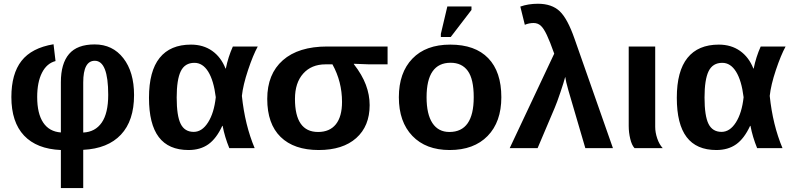

<svg xmlns="http://www.w3.org/2000/svg" viewBox="-20 -770 4114 998"><path d="M676.8 -275.9Q676.8 -142.6 608.6 -70.1Q540.5 2.4 412.6 8.8V207.5H296.4V9.8Q170.9 4.4 105 -65.4Q39.1 -135.3 39.1 -265.6Q39.1 -386.2 91.8 -453.6Q144.5 -521 258.3 -540L268.6 -452.6Q223.1 -440.9 198.2 -391.8Q173.3 -342.8 173.3 -265.6Q173.3 -179.7 204.6 -132.8Q235.8 -85.9 296.4 -81.5V-342.8Q296.4 -439.5 338.9 -489.3Q381.3 -539.1 472.2 -539.1Q565.4 -539.1 621.1 -467.5Q676.8 -396 676.8 -275.9ZM542.5 -276.9Q542.5 -454.1 472.7 -454.1Q412.6 -454.1 412.6 -341.3V-81.1Q475.1 -84 508.8 -132.8Q542.5 -181.6 542.5 -276.9Z M1135.3 -115.7Q1105 -49.8 1063 -20Q1021 9.8 960 9.8Q856.4 9.8 805.4 -57.4Q754.4 -124.5 754.4 -261.7Q754.4 -400.4 809.8 -469.2Q865.2 -538.1 972.7 -538.1Q1036.6 -538.1 1082.8 -505.6Q1128.9 -473.1 1152.3 -413.6H1153.8Q1166 -474.1 1190.4 -528.3H1319.8Q1295.4 -483.9 1269.3 -405.8Q1243.2 -327.6 1237.3 -271.5Q1252.9 -120.6 1303.7 0H1171.9Q1147.9 -58.6 1137.2 -115.7ZM898.4 -263.2Q898.4 -167.5 919.2 -126Q939.9 -84.5 986.8 -84.5Q1030.3 -84.5 1061.5 -133.8Q1092.8 -183.1 1101.6 -264.6Q1090.8 -351.6 1062.3 -397.5Q1033.7 -443.4 990.7 -443.4Q940.9 -443.4 919.7 -399.9Q898.4 -356.4 898.4 -263.2Z M1901.4 -223.6Q1901.4 -114.3 1831.5 -52.2Q1761.7 9.8 1636.7 9.8Q1508.3 9.8 1438.7 -58.1Q1369.1 -126 1369.1 -255.9Q1369.1 -385.3 1450.2 -456.8Q1531.2 -528.3 1681.2 -528.3H1994.6V-435.5H1899.4L1819.3 -438.5V-436.5Q1862.3 -381.3 1881.8 -329.1Q1901.4 -276.9 1901.4 -223.6ZM1757.8 -240.2Q1757.8 -345.7 1708 -435.5H1671.9Q1599.1 -435.5 1556.2 -387.7Q1513.2 -339.8 1513.2 -255.9Q1513.2 -84 1633.3 -84Q1693.8 -84 1725.8 -124Q1757.8 -164.1 1757.8 -240.2Z M2585.9 -264.6Q2585.9 -136.2 2514.6 -63.2Q2443.4 9.8 2317.4 9.8Q2193.8 9.8 2123.5 -63.5Q2053.2 -136.7 2053.2 -264.6Q2053.2 -392.1 2123.5 -465.1Q2193.8 -538.1 2320.3 -538.1Q2449.7 -538.1 2517.8 -467.5Q2585.9 -397 2585.9 -264.6ZM2442.4 -264.6Q2442.4 -358.9 2411.6 -401.4Q2380.9 -443.8 2322.3 -443.8Q2197.3 -443.8 2197.3 -264.6Q2197.3 -176.3 2227.8 -130.1Q2258.3 -84 2315.9 -84Q2442.4 -84 2442.4 -264.6ZM2271.5 -577.6V-593.8L2305.2 -736.3H2430.7V-718.3L2322.8 -577.6Z M3166 0H3022.5Q2947.3 -255.4 2934.1 -301.5Q2920.9 -347.7 2918 -370.6Q2910.6 -342.3 2892.8 -289.6Q2875 -236.8 2863.3 -209.5L2774.4 0H2629.4L2860.8 -491.2Q2838.9 -553.2 2822.5 -587.9Q2806.2 -622.6 2790.8 -636.5Q2775.4 -650.4 2753.4 -650.4Q2730 -650.4 2708 -641.1L2684.6 -735.8Q2726.1 -750.5 2775.9 -750.5Q2848.1 -750.5 2889.2 -711.7Q2930.2 -672.9 2966.8 -567.4Z M3278.3 0Q3263.7 -15.6 3255.9 -48.6Q3248 -81.5 3248 -115.2V-528.3H3385.7V-110.8Q3385.7 -81.5 3396.2 -50.5Q3406.7 -19.5 3424.8 0Z M3878.9 -115.7Q3848.6 -49.8 3806.6 -20Q3764.6 9.8 3703.6 9.8Q3600.1 9.8 3549.1 -57.4Q3498 -124.5 3498 -261.7Q3498 -400.4 3553.5 -469.2Q3608.9 -538.1 3716.3 -538.1Q3780.3 -538.1 3826.4 -505.6Q3872.6 -473.1 3896 -413.6H3897.5Q3909.7 -474.1 3934.1 -528.3H4063.5Q4039.1 -483.9 4012.9 -405.8Q3986.8 -327.6 3981 -271.5Q3996.6 -120.6 4047.4 0H3915.5Q3891.6 -58.6 3880.9 -115.7ZM3642.1 -263.2Q3642.1 -167.5 3662.8 -126Q3683.6 -84.5 3730.5 -84.5Q3773.9 -84.5 3805.2 -133.8Q3836.4 -183.1 3845.2 -264.6Q3834.5 -351.6 3805.9 -397.5Q3777.3 -443.4 3734.4 -443.4Q3684.6 -443.4 3663.3 -399.9Q3642.1 -356.4 3642.1 -263.2Z"/></svg>

Font: Arial
Style: Bold
Weight: 700
Designer: Steve Matteson
Foundry: Ascender Corporation
Version: Version 2.00.3